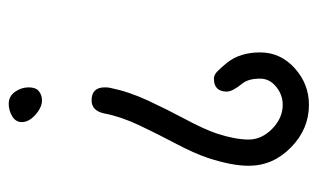

<svg xmlns="http://www.w3.org/2000/svg" viewBox="-164 -564 728 440"><g transform="rotate(90 200.0 -344.0)"><path d="M220.2 -688Q275.9 -688 317.9 -646.7Q359.9 -605.5 359.9 -549.8Q359.9 -511.2 341.8 -456.1Q331.5 -425.3 309.1 -382.8Q286.6 -340.3 267.1 -299.1Q247.6 -257.8 240.2 -220.2Q234.4 -189.9 210 -189.9Q180.2 -189.9 180.2 -220.2Q180.2 -227.1 181.2 -231.9Q189.9 -274.9 210.4 -319.1Q231 -363.3 253.7 -405.8Q276.4 -448.2 286.1 -477.1Q299.8 -519 299.8 -549.8Q299.8 -579.6 275.1 -603.8Q250.5 -627.9 220.2 -627.9Q197.3 -627.9 178.7 -612.8Q160.2 -597.7 160.2 -576.2Q160.2 -549.8 170.9 -536.1Q189.9 -512.7 189.9 -500Q189.9 -470.2 160.2 -470.2Q152.3 -470.2 145 -476.8Q137.7 -483.4 124 -500Q100.1 -529.8 100.1 -576.2Q100.1 -622.6 136.2 -655.3Q172.4 -688 220.2 -688ZM180.2 -45.9Q180.2 -62 189 -69.1Q197.8 -76.2 210 -76.2Q226.1 -76.2 242.9 -61.3Q259.8 -46.4 259.8 -29.8Q259.8 -16.1 246.6 -8.1Q233.4 0 217.8 0Q200.7 0 190.4 -14.4Q180.2 -28.8 180.2 -45.9Z"/></g></svg>

Font: Pecita
Style: Book
Weight: 400
Width: 6
Version: Version 3.4.1